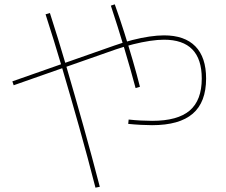

<svg xmlns="http://www.w3.org/2000/svg" viewBox="-20 -813 1040 885"><path d="M681 -236Q659 -236 629.5 -237.5Q600 -239 571 -242L573 -262Q600 -259 629 -257.5Q658 -256 681 -256Q799 -256 854.5 -303.5Q910 -351 910 -451Q910 -630 736 -630Q707 -630 670.5 -624.5Q634 -619 594 -609Q554 -599 513 -585L43 -420L37 -438L507 -603Q549 -618 590 -628.5Q631 -639 668.5 -644.5Q706 -650 736 -650Q831 -650 880.5 -599.5Q930 -549 930 -451Q930 -342 868.5 -289Q807 -236 681 -236ZM420 52Q385 -85 345.5 -225.5Q306 -366 266.5 -499.5Q227 -633 190 -747L210 -753Q247 -639 286 -506Q325 -373 364.5 -232Q404 -91 440 48ZM605 -407Q583 -490 553 -590Q523 -690 491 -787L509 -793Q532 -729 553 -662.5Q574 -596 592.5 -532.5Q611 -469 625 -413Z"/></svg>

Font: M PLUS 1 Code Thin
Style: Regular
Weight: 250
Designer: Coji Morishita
Foundry: UNDERFOREST DESIGN
Version: Version 1.002